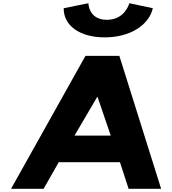

<svg xmlns="http://www.w3.org/2000/svg" viewBox="-20 -1172 1069 1192"><path d="M783 -1152C783 -1152 757 -1049 643.3 -1049C529.6 -1049 528.9 -1152 528.9 -1152L375.4 -1121C374.2 -1014 473.8 -940 629.9 -940C786 -940 903.8 -1014 928.9 -1121ZM721.1 -825H510.5L48.7 0H250.7L344.8 -165H724.7L778.3 0H980.3ZM667.5 -330H442.5L583.3 -570H585.7Z"/></svg>

Font: Hussar
Style: BdSuprExtOblOne
Weight: 700
Foundry: Cannot Into Space Fonts
Version: Version 2.00